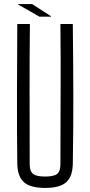

<svg xmlns="http://www.w3.org/2000/svg" viewBox="-20 -918 444 944"><path d="M202 6Q130 6 98 -22Q66 -50 65 -114Q63 -287 63.5 -456.5Q64 -626 65 -800H127Q125 -626 125.5 -455Q126 -284 126 -110Q126 -76 142.5 -63Q159 -50 202 -50Q245 -50 261 -63Q277 -76 277 -110Q277 -284 278 -455Q279 -626 277 -800H338Q340 -626 340.5 -456.5Q341 -287 338 -114Q337 -50 305.5 -22Q274 6 202 6ZM69 -896V-898H138L231 -838V-836H174Z"/></svg>

Font: Big Shoulders Text Light
Style: Regular
Weight: 300
Designer: Patric King
Foundry: XO Type Co
Version: Version 1.000; ttfautohint (v1.8.2)